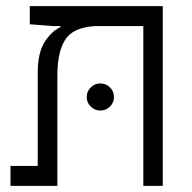

<svg xmlns="http://www.w3.org/2000/svg" viewBox="-20 -606 626 626"><path d="M510.7 0H447.3V-521H289.6Q217.8 -516.6 192.4 -476.3Q167 -436 167 -359.4V0H14.2V-64.9H103V-368.7Q103 -433.1 125.2 -468.5Q147.5 -503.9 177.2 -517.6V-521H151.9L77.1 -526.9V-585.9H510.7ZM307.1 -245.6Q289.1 -245.6 275.9 -258.5Q262.7 -271.5 262.7 -289.6Q262.7 -308.1 275.9 -321Q289.1 -334 307.1 -334Q325.7 -334 338.6 -321Q351.6 -308.1 351.6 -289.6Q351.6 -271.5 338.6 -258.5Q325.7 -245.6 307.1 -245.6Z"/></svg>

Font: Cascadia Code NF Light
Style: Regular
Weight: 300
Monospace: yes
Designer: Aaron Bell
Foundry: Saja Typeworks
Version: Version 2404.023; ttfautohint (v1.8.4)